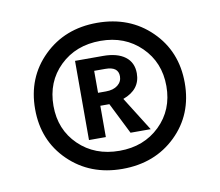

<svg xmlns="http://www.w3.org/2000/svg" viewBox="-61 -782 718 628"><g transform="rotate(-10 298.5 -468.5)"><path d="M298 -711Q406 -711 476.5 -642Q547 -573 547 -468Q547 -363 476.5 -294.5Q406 -226 298 -226Q191 -226 120.5 -294.5Q50 -363 50 -468Q50 -573 120.5 -642Q191 -711 298 -711ZM299 -286Q380 -286 433 -337.5Q486 -389 486 -468Q486 -547 433 -599Q380 -651 299 -651Q217 -651 164 -599.5Q111 -548 111 -468Q111 -389 164 -337.5Q217 -286 299 -286ZM398 -526Q398 -472 340 -451L411 -338H344L292 -442H288H262V-338H206V-601H299Q346 -601 372 -581.5Q398 -562 398 -526ZM262 -558V-485H288Q313 -485 327.5 -496.5Q342 -508 342 -526Q342 -558 299 -558Z"/></g></svg>

Font: EauTest
Style: Bold Italic
Weight: 700
Italic angle: -12°
Designer: Christian Thalmann (Catharsis Fonts)
Version: Version 0.001;PS 000.001;hotconv 1.0.88;makeotf.lib2.5.64775